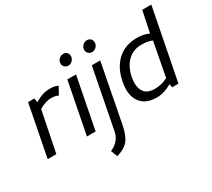

<svg xmlns="http://www.w3.org/2000/svg" viewBox="-170 -985 1717 1556"><g transform="rotate(-30 689.0 -207.0)"><path d="M398.8 -471.2 360 -401.2Q333.8 -415 295 -415Q242.5 -415 181.2 -378.8L105 0H23.8L117.5 -480H175L183.8 -441.2Q252.5 -486.2 321.2 -486.2Q350 -486.2 366.2 -482.5Q382.5 -478.8 398.8 -471.2Z M501.2 -620Q501.2 -640 518.1 -658.1Q535 -676.2 558.8 -676.2Q580 -676.2 592.5 -663.1Q605 -650 605 -630Q605 -608.8 588.8 -590.6Q572.5 -572.5 548.8 -572.5Q527.5 -572.5 514.4 -586.2Q501.2 -600 501.2 -620ZM472.5 0H391.2L485 -480H566.2Z M722.5 -618.8Q722.5 -642.5 740 -659.4Q757.5 -676.2 780 -676.2Q801.2 -676.2 814.4 -663.1Q827.5 -650 827.5 -628.8Q827.5 -605 810 -588.1Q792.5 -571.2 770 -571.2Q750 -571.2 736.2 -585Q722.5 -598.8 722.5 -618.8ZM713.8 -480H792.5L687.5 65Q668.8 156.2 635 197.5Q601.2 238.8 525 261.2L501.2 200Q590 161.2 606.2 75L607.5 66.2Z M856.2 -171.2Q856.2 -203.8 863.8 -241.2Q886.2 -358.8 958.1 -424.4Q1030 -490 1140 -490Q1207.5 -490 1251.2 -466.2L1292.5 -665H1377.5L1247.5 0H1188.8L1182.5 -32.5Q1108.8 10 1042.5 10Q951.2 10 903.8 -38.8Q856.2 -87.5 856.2 -171.2ZM1183.8 -88.8 1243.8 -406.2Q1205 -423.8 1143.8 -423.8Q1065 -423.8 1013.8 -371.9Q962.5 -320 946.2 -233.8Q941.2 -208.8 941.2 -180Q941.2 -123.8 970.6 -91.2Q1000 -58.8 1061.2 -58.8Q1096.2 -58.8 1124.4 -66.2Q1152.5 -73.8 1183.8 -88.8Z"/></g></svg>

Font: Cambay
Style: Italic
Weight: 400
Italic angle: -11°
Designer: Pooja Saxena
Foundry: Pooja Saxena
Version: Version 1.019;PS 001.019;hotconv 1.0.70;makeotf.lib2.5.58329